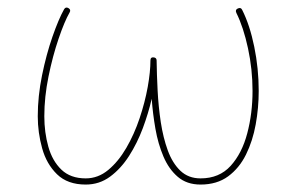

<svg xmlns="http://www.w3.org/2000/svg" viewBox="-20 -495 797 516"><path d="M164.1 -473.1Q171.4 -468.8 167 -461.4Q153.3 -437.5 137.5 -391.1Q121.6 -344.7 110.4 -289.6Q99.1 -234.4 99.1 -182.6Q99.1 -139.2 109.9 -100.8Q120.6 -62.5 145 -39.1Q169.4 -15.6 210.4 -15.6Q243.7 -15.6 271 -38.3Q298.3 -61 319.6 -97.7Q340.8 -134.3 355.2 -177.2Q369.6 -220.2 377 -261.2Q384.3 -302.2 384.3 -332.5Q384.3 -341.8 393.1 -340.8Q400.9 -339.8 400.9 -332.5Q401.4 -294.9 403.6 -251.7Q405.8 -208.5 412.1 -166.7Q418.5 -125 430.9 -90.8Q443.4 -56.6 464.8 -36.1Q486.3 -15.6 519 -15.6Q569.3 -15.6 599.9 -49.3Q630.4 -83 644.5 -136.7Q658.7 -190.4 658.7 -250.5Q658.7 -308.6 646.5 -365.2Q634.3 -421.9 615.2 -460.4Q611.3 -468.8 619.1 -472.2Q627.4 -476.1 630.9 -468.3Q651.4 -427.7 663.3 -369.4Q675.3 -311 675.3 -250.5Q675.3 -205.1 667.2 -160.6Q659.2 -116.2 641.1 -79.6Q623 -43 593 -21Q563 1 519 1Q481.9 1 457.8 -19.8Q433.6 -40.5 419.2 -74.5Q404.8 -108.4 397.7 -148.9Q390.6 -189.5 387.7 -229.5Q378.9 -190.9 363.8 -150.4Q348.6 -109.9 326.7 -75.7Q304.7 -41.5 275.9 -20.3Q247.1 1 210.4 1Q161.6 1 133.3 -26.6Q105 -54.2 93.3 -96.4Q81.5 -138.7 81.5 -182.6Q81.5 -236.3 93 -292.7Q104.5 -349.1 121.1 -396.7Q137.7 -444.3 152.3 -470.2Q156.7 -477.5 164.1 -473.1Z"/></svg>

Font: Mikhak-DS2-FD Thin
Style: Regular
Weight: 100
Designer: Amin Abedi
Version: Version 3.2